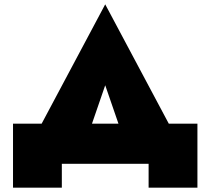

<svg xmlns="http://www.w3.org/2000/svg" viewBox="-20 -755 975 885"><path d="M665 0H265V110H40V-185H172L465 -735L758 -185H890V110H665ZM465 -362 404 -185H526Z"/></svg>

Font: Jost* Black
Style: Regular
Weight: 900
Version: Version 3.7